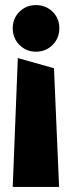

<svg xmlns="http://www.w3.org/2000/svg" viewBox="-20 -734 283 754"><path d="M121 -531Q160 -531 186.5 -557.5Q213 -584 213 -623Q213 -662 186.5 -688Q160 -714 121 -714Q83 -714 56.5 -688Q30 -662 30 -623Q30 -584 56.5 -557.5Q83 -531 121 -531ZM192 -466 50 -506 30 0H212Z"/></svg>

Font: Catamaran Thin Black
Style: Regular
Weight: 900
Version: Version 2.000